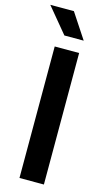

<svg xmlns="http://www.w3.org/2000/svg" viewBox="-159 -918 519 960"><g transform="rotate(15 101.0 -438.0)"><path d="M82.5 -746.3 -25.2 -876.2H96.9L182.5 -746.3ZM50 0V-680.7H176.4V0Z"/></g></svg>

Font: Puralecka Narrow
Style: Bold
Weight: 700
Designer: Hector Gatti, Marcela Romero, Pablo Cosgaya and Nicolas Silva
Version: Version 1.004;PS 001.004;hotconv 1.0.70;makeotf.lib2.5.58329